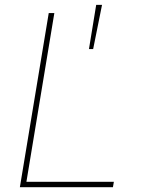

<svg xmlns="http://www.w3.org/2000/svg" viewBox="-20 -782 587 802"><path d="M63 0 183.6 -727.5H207L90.3 -22.5H455.6L451.7 0ZM351.6 -577.1 381.8 -761.7H406.2L369.1 -577.1Z"/></svg>

Font: Inter 17pt Thin
Style: Italic
Weight: 250
Italic angle: -9.3988°
Version: Version 4.001;git-66647c0bb